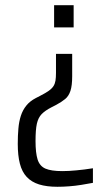

<svg xmlns="http://www.w3.org/2000/svg" viewBox="-20 -530 376 736"><path d="M200.1 186Q159 186 129.9 177Q100.8 167.9 82.5 148.3Q64.2 128.7 56.2 97.4Q48.1 66.1 48.1 21.6Q48.1 -10.1 50.5 -37.1Q52.8 -64.1 59.9 -86Q67 -108 80.8 -125.1Q94.5 -142.3 117.5 -154.2L133 -162.2Q154.4 -173.1 166.7 -181.8Q179 -190.5 184.9 -199.8Q190.8 -209.1 192.7 -221Q194.6 -233 194.6 -250.4V-323.4H256.7V-238Q256.7 -201.6 250 -181.6Q243.4 -161.6 229.9 -150.5Q216.5 -139.4 195.8 -128.2L177.3 -118.7Q153 -106.2 139.7 -92.6Q126.5 -78.9 121.3 -55.7Q116.2 -32.6 116.2 10.6Q116.2 56 124.1 81.3Q132.1 106.7 154.1 116.3Q176.2 125.9 218.8 125.9Q230.8 125.9 244.5 125.2Q258.2 124.5 272.9 123Q287.5 121.5 303.4 119.7Q319.3 118 336.2 115V170.9Q315.2 174.9 291.6 178.7Q268 182.5 244.8 184.2Q221.6 186 200.1 186ZM187.4 -424.9V-510H262.3V-424.9Z"/></svg>

Font: Saira Thin Condensed
Style: Regular
Weight: 100
Width: 3
Version: Version 1.101